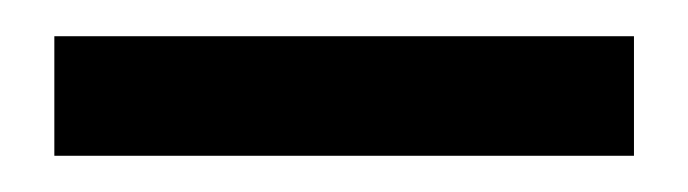

<svg xmlns="http://www.w3.org/2000/svg" viewBox="-20 -723 380 106"><path d="M10 -637V-703H330V-637Z"/></svg>

Font: Libre Bodoni
Style: Regular
Weight: 400
Designer: Pablo Impallari, Rodrigo Fuenzalida
Foundry: Pablo Impallari, Rodrigo Fuenzalida
Version: Version 1.001